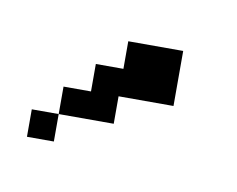

<svg xmlns="http://www.w3.org/2000/svg" viewBox="-31 -450 207 168"><g transform="rotate(10 73.0 -366.0)"><path d="M0 -316.9V-341.3H23.9V-316.9ZM23.9 -341.3V-365.7H48.3V-390.1H72.8V-414.6H121.6V-365.7H72.8V-341.3Z"/></g></svg>

Font: FS Mondwest Regular
Style: Regular
Weight: 400
Designer: NZWStudios2024
Foundry: https://fontstruct.com
Version: Version 1.0